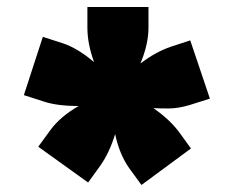

<svg xmlns="http://www.w3.org/2000/svg" viewBox="-20 -689 662 547"><path d="M229 -669H403V-610Q403 -563 380 -508Q423 -541 467 -556L522 -574L578 -408L521 -390Q488 -380 460.5 -380Q433 -380 417 -381Q463 -349 490 -313L524 -266L383 -162L348 -210Q320 -250 308 -307Q292 -254 265 -216L231 -169L89 -271L124 -319Q152 -357 204 -387Q142 -387 104 -400L48 -418L102 -584L158 -566Q201 -552 248 -512Q229 -564 229 -610Z"/></svg>

Font: Sarpanch Black
Style: Regular
Weight: 900
Designer: Manushi Parikh (Devanagari and Latin), Jyotish Sonowal (Devanagari)
Foundry: Indian Type Foundry
Version: Version 2.004;PS 1.0;hotconv 1.0.78;makeotf.lib2.5.61930; tt